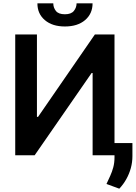

<svg xmlns="http://www.w3.org/2000/svg" viewBox="-20 -935 817 1156"><path d="M71.7 -727.3H202.4V-231.5H209.2L551.1 -727.3H669.4V0H537.6V-495.4H531.6L188.6 0H71.7ZM441.1 -914.8H537.3Q537.3 -852.6 492.4 -814.1Q447.4 -775.6 370.7 -775.6Q294.7 -775.6 249.8 -814.1Q204.9 -852.6 205.3 -914.8H300.8Q300.8 -889.2 316.6 -869.1Q332.4 -849.1 370.7 -849.1Q408.4 -849.1 424.5 -869Q440.7 -888.8 441.1 -914.8ZM777.3 -73.5V5Q777.3 41.5 767.8 76.7Q758.2 111.9 740.4 143.6Q722.7 175.4 698.2 201L621.1 172.6Q632.5 148.1 643.6 123.8Q654.8 99.4 662.1 72.1Q669.4 44.7 669.4 11.7V-73.5Z"/></svg>

Font: InterMG SemiBold
Style: Regular
Weight: 600
Designer: Rasmus Andersson
Foundry: rsms
Version: Version 3.019;December 26, 2023;FontCreator 15.0.0.2955 64-b